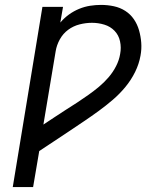

<svg xmlns="http://www.w3.org/2000/svg" viewBox="-20 -763 640 783"><path d="M32 0 153 -735H237L226 -671Q242 -690 261.5 -704Q281 -718 303 -727Q325 -736 347.5 -739.5Q370 -743 392 -743Q419 -743 444.5 -737.5Q470 -732 491 -718.5Q512 -705 526 -684.5Q540 -664 547 -639.5Q554 -615 556 -589Q558 -563 553 -536Q547 -502 531 -469.5Q515 -437 491.5 -408.5Q468 -380 440 -356Q412 -332 382.5 -310.5Q353 -289 322.5 -268.5Q292 -248 261.5 -227.5Q231 -207 200.5 -187Q170 -167 140 -147L115 0ZM157 -255Q180 -270 203 -285.5Q226 -301 249 -315.5Q272 -330 295 -345Q318 -360 340.5 -376Q363 -392 384 -409.5Q405 -427 423 -448Q441 -469 453.5 -493.5Q466 -518 470 -543Q475 -569 469.5 -594.5Q464 -620 447 -637.5Q430 -655 405.5 -662.5Q381 -670 355 -670Q330 -670 304.5 -663.5Q279 -657 258 -641.5Q237 -626 224 -602.5Q211 -579 207 -554Z"/></svg>

Font: Iosevka SS04 Extended
Style: Italic
Weight: 400
Width: 7
Italic angle: -9°
Monospace: yes
Designer: Belleve Invis
Foundry: Belleve Invis
Version: Version 19.0.0; ttfautohint (v1.8.4)